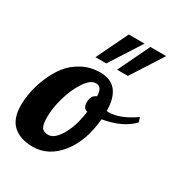

<svg xmlns="http://www.w3.org/2000/svg" viewBox="-178 -871 934 999"><g transform="rotate(30 289.5 -372.0)"><path d="M3 -152Q3 -189 11.5 -233Q20 -277 40.5 -326Q61 -375 91 -414Q121 -453 169.5 -479Q218 -505 277 -505Q403 -505 405 -348Q409 -347 416 -347Q484 -347 570 -407L579 -380Q520 -317 403 -297Q391 -160 324 -77Q257 6 163 6Q89 6 46 -32Q3 -70 3 -152ZM152 -169Q152 -121 163 -104.5Q174 -88 203 -88Q240 -88 274 -147Q308 -206 319 -294Q292 -300 292 -336Q292 -377 323 -389Q322 -419 313 -432Q304 -445 285 -445Q252 -445 220 -396Q188 -347 170 -283Q152 -219 152 -169ZM214 -561 305 -750H400L279 -561ZM344 -561 435 -750H530L409 -561Z"/></g></svg>

Font: Lobster Two
Style: Bold Italic
Weight: 700
Designer: Pablo Impallari
Foundry: Pablo Impallari. www.impallari.com
Version: Version 1.006